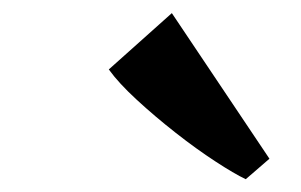

<svg xmlns="http://www.w3.org/2000/svg" viewBox="-20 -888 470 300"><path d="M364 -608Q346 -616.5 316.5 -635.8Q287 -655 254.5 -680.5Q222 -706 193.8 -732Q165.5 -758 150 -779.5L248.5 -867.5L401 -640Z"/></svg>

Font: Merriweather 60pt Black
Style: Italic
Weight: 900
Italic angle: -7.8°
Version: Version 2.101